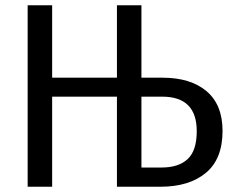

<svg xmlns="http://www.w3.org/2000/svg" viewBox="-20 -709 889 729"><path d="M825 -212Q825 -105 761.5 -52.5Q698 0 589 0H424V-342H178V0H85V-689H178V-414H424V-689H517V-414H597Q704 -414 764.5 -362.5Q825 -311 825 -212ZM727 -211Q727 -342 596 -342H517V-73H594Q658 -73 692.5 -105Q727 -137 727 -211Z"/></svg>

Font: Fira Sans Condensed
Style: Regular
Weight: 400
Width: 3
Designer: bBox Type GmbH & Carrois Corporate GbR & Edenspiekermann AG
Foundry: bBox Type GmbH & Carrois Corporate GbR & Edenspiekermann AG
Version: Version 4.301